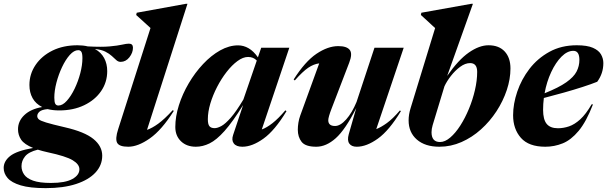

<svg xmlns="http://www.w3.org/2000/svg" viewBox="-98 -765 3220 1018"><path d="M144.5 232.5Q60.5 232.5 11.8 217.8Q-37 203 -57.8 178.8Q-78.5 154.5 -78.5 125.5Q-78.5 89.5 -44.2 62.2Q-10 35 77.5 19.5Q31 0.5 14.2 -24.2Q-2.5 -49 -2.5 -79.5Q-2.5 -123 31.2 -155Q65 -187 125.5 -197.5Q91.5 -214.5 74.8 -244.5Q58 -274.5 58 -314.5Q58 -372.5 90.5 -420.5Q123 -468.5 180.2 -496.8Q237.5 -525 313 -525Q342.5 -525 367.5 -519Q441.5 -515 484 -519Q526.5 -523 549.2 -528.2Q572 -533.5 585.5 -533.5Q607 -533.5 607 -512Q607 -485.5 588 -461.2Q569 -437 541.5 -437Q529 -437 518.8 -446.2Q508.5 -455.5 495 -468Q481.5 -480.5 460.5 -491.2Q439.5 -502 405.5 -505Q438 -487.5 454.2 -457.2Q470.5 -427 470.5 -388Q470.5 -329 438 -281.8Q405.5 -234.5 348 -207Q290.5 -179.5 216 -179.5Q182 -179.5 154.5 -186.5Q123 -183.5 111.2 -172.8Q99.5 -162 99.5 -149.5Q99.5 -140 107.5 -132.5Q115.5 -125 146.5 -115.5Q177.5 -106 246.5 -90Q351 -66 397.5 -28Q444 10 444 60.5Q444 111 408.2 149.8Q372.5 188.5 305.5 210.5Q238.5 232.5 144.5 232.5ZM211.5 -205.5Q234 -205.5 256.5 -230.8Q279 -256 297.8 -295Q316.5 -334 327.8 -377.2Q339 -420.5 339 -456.5Q339 -481 333.5 -490Q328 -499 317 -499Q294.5 -499 272 -473.8Q249.5 -448.5 231 -409.2Q212.5 -370 201.2 -326.8Q190 -283.5 190 -247.5Q190 -223.5 195.2 -214.5Q200.5 -205.5 211.5 -205.5ZM16 116Q16 140 29.8 160.2Q43.5 180.5 77.5 192.8Q111.5 205 172 205Q248 205 285.5 184.2Q323 163.5 323 132.5Q323 106 287.2 84.5Q251.5 63 155.5 42.5Q126 36 102.5 28.5Q54 40.5 35 64Q16 87.5 16 116Z M700 -616.5Q686.5 -629 666 -647.5Q645.5 -666 624 -685.5L627 -697.5L888.5 -745H896L681.5 -76.5Q707.5 -85 740.8 -109Q774 -133 818 -181L823.5 -177Q759.5 -75.5 696.5 -31.2Q633.5 13 582 13Q534 13 523 -8Q512 -29 528.5 -80Z M1138 -49.5 1191 -208Q1135 -118 1092.2 -70.2Q1049.5 -22.5 1013.2 -4.8Q977 13 940.5 13Q891.5 13 861.5 -16Q831.5 -45 831.5 -91.5Q831.5 -147 850.5 -207Q869.5 -267 902.8 -323.5Q936 -380 978.8 -425.5Q1021.5 -471 1069.2 -497.8Q1117 -524.5 1164.5 -524.5Q1193.5 -524.5 1220 -509.2Q1246.5 -494 1269.5 -461L1287 -512H1436L1290 -78.5Q1316 -88 1346.8 -112Q1377.5 -136 1415 -180L1421 -175.5Q1359 -73 1299 -30Q1239 13 1187 13Q1155 13 1141.8 -4.2Q1128.5 -21.5 1138 -49.5ZM1004 -133Q1004 -106 1012.5 -95.8Q1021 -85.5 1040 -85.5Q1055 -85.5 1075.8 -96.8Q1096.5 -108 1125.2 -140.5Q1154 -173 1192.5 -237.5L1263.5 -444Q1245.5 -463 1217.5 -463Q1190.5 -463 1161 -441.2Q1131.5 -419.5 1103.5 -383.5Q1075.5 -347.5 1053 -304Q1030.5 -260.5 1017.2 -216Q1004 -171.5 1004 -133Z M1751 -53 1791 -192.5Q1733 -77.5 1682.2 -32.2Q1631.5 13 1579 13Q1521.5 13 1501.2 -12.8Q1481 -38.5 1481 -77.5Q1481 -94.5 1484.2 -114.8Q1487.5 -135 1494 -152.5L1594.5 -429Q1565.5 -425.5 1536.2 -405.8Q1507 -386 1465 -338.5L1459 -343.5Q1519.5 -439 1580 -479.8Q1640.5 -520.5 1695.5 -520.5Q1741 -520.5 1756.5 -500.2Q1772 -480 1753.5 -432.5L1660 -189Q1642.5 -143.5 1642.5 -127.5Q1642.5 -97 1678.5 -97Q1706.5 -97 1737.5 -131.8Q1768.5 -166.5 1792.5 -224.5L1887.5 -512H2042.5L1897 -80.5Q1922 -90 1953.2 -112.5Q1984.5 -135 2022.5 -179.5L2027.5 -175.5Q1965.5 -73 1905.5 -30Q1845.5 13 1793.5 13Q1766 13 1754 -3.8Q1742 -20.5 1751 -53Z M2209 -616Q2195 -629 2175.2 -647.5Q2155.5 -666 2133.5 -685.5L2136 -697.5L2401.5 -745H2409.5L2273 -362.5Q2332 -447.5 2387.5 -486.2Q2443 -525 2492 -525Q2547.5 -525 2578 -492Q2608.5 -459 2608.5 -402Q2608.5 -346 2589 -287.5Q2569.5 -229 2534.5 -175.2Q2499.5 -121.5 2452.2 -79Q2405 -36.5 2348.8 -11.8Q2292.5 13 2231.5 13Q2156 13 2112.2 -25Q2068.5 -63 2068.5 -127Q2068.5 -158 2079 -191.5ZM2196 -101.5Q2190 -81 2190 -64Q2190 -12 2235 -12Q2261.5 -12 2289.2 -35.8Q2317 -59.5 2342.5 -99.2Q2368 -139 2388.2 -187.8Q2408.5 -236.5 2420.2 -287.5Q2432 -338.5 2432 -384Q2432 -430.5 2394.5 -430.5Q2368.5 -430.5 2341.5 -410.5Q2314.5 -390.5 2292.5 -362Q2270.5 -333.5 2258.5 -307.5Z M3046 -211.5Q3010.5 -119.5 2970 -71Q2929.5 -22.5 2885.2 -4.8Q2841 13 2793.5 13Q2705.5 13 2664 -34Q2622.5 -81 2622.5 -154Q2622.5 -214 2644.5 -279Q2666.5 -344 2709.2 -399.8Q2752 -455.5 2815 -490.2Q2878 -525 2960 -525Q3015 -525 3045.8 -511.5Q3076.5 -498 3088.8 -476.2Q3101 -454.5 3101 -430.5Q3101 -375.5 3068.5 -331.5Q3037.5 -319 2991.2 -304Q2945 -289 2891.5 -274Q2838 -259 2785.5 -245.5Q2781.5 -213.5 2781.5 -182.5Q2781.5 -131.5 2800.5 -108.2Q2819.5 -85 2860.5 -85Q2889.5 -85 2919 -95Q2948.5 -105 2978.5 -132.2Q3008.5 -159.5 3039 -212ZM2942 -495.5Q2910 -495.5 2879.2 -464.8Q2848.5 -434 2824.5 -382.8Q2800.5 -331.5 2789.5 -270.5Q2864.5 -300.5 2904.2 -328.5Q2944 -356.5 2959 -385.5Q2974 -414.5 2974 -447.5Q2974 -495.5 2942 -495.5Z"/></svg>

Font: Newsreader 72pt
Style: Bold Italic
Weight: 700
Italic angle: -17°
Designer: Hugues Gentile
Foundry: Production Type
Version: Version 1.003; ttfautohint (v1.8.3)